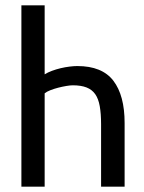

<svg xmlns="http://www.w3.org/2000/svg" viewBox="-20 -714 540 718"><path d="M446 -16H358V-250Q358 -289 353 -317Q348 -345 336 -362Q324 -379 303.5 -387Q283 -395 252 -395Q243 -395 228 -392.5Q213 -390 197.5 -386Q182 -382 168 -376.5Q154 -371 147 -365V-16H60V-694H147V-436Q158 -443 174 -449Q190 -455 207 -459Q224 -463 240.5 -465Q257 -467 269 -467Q362 -467 404 -412Q446 -357 446 -254Z"/></svg>

Font: D2Coding
Style: Regular
Weight: 400
Monospace: yes
Designer: Yong-Rak Park; Jeong-Hwan Yoon; Sang-Min Lee;
Foundry: NHN Corporation
Version: Version 1.3.2; Build 20180524